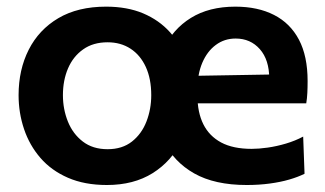

<svg xmlns="http://www.w3.org/2000/svg" viewBox="-20 -530 954 563"><path d="M293.5 12.5Q228 12.5 179.2 -8.8Q130.5 -30 98.5 -67Q66.5 -104 50.5 -151.5Q34.5 -199 34.5 -251Q34.5 -325.5 64.2 -384.2Q94 -443 151.2 -476.8Q208.5 -510.5 291 -510.5Q353 -510.5 399.8 -490.8Q446.5 -471 478.2 -435.8Q510 -400.5 525.8 -353.2Q541.5 -306 541.5 -251Q541.5 -176.5 512.2 -116.8Q483 -57 427.5 -22.2Q372 12.5 293.5 12.5ZM295.5 -92.5Q338.5 -92.5 367 -115Q395.5 -137.5 409.5 -173.8Q423.5 -210 423.5 -251Q423.5 -299 407.5 -333.8Q391.5 -368.5 362.8 -387.2Q334 -406 295.5 -406Q253 -406 223.8 -385.2Q194.5 -364.5 179.5 -329.5Q164.5 -294.5 164.5 -251Q164.5 -210 179 -173.8Q193.5 -137.5 222.8 -115Q252 -92.5 295.5 -92.5ZM703.5 12.5Q609.5 12.5 549.5 -21.5Q489.5 -55.5 460.8 -115Q432 -174.5 432 -251Q432 -327 459.2 -385.8Q486.5 -444.5 539.8 -477.5Q593 -510.5 670 -510.5Q736 -510.5 783.5 -486.2Q831 -462 856.5 -413.8Q882 -365.5 882 -292.5Q882 -273 881.2 -257.5Q880.5 -242 878 -227L767.5 -271.5Q768.5 -278.5 769 -285.8Q769.5 -293 769.5 -299.5Q769.5 -354.5 742 -385.8Q714.5 -417 671 -417Q638 -417 612.8 -398.2Q587.5 -379.5 573.2 -346Q559 -312.5 559 -268.5V-249Q559 -200.5 576.2 -165.8Q593.5 -131 628.5 -112.2Q663.5 -93.5 718 -93.5Q739 -93.5 765.2 -97.2Q791.5 -101 818.5 -109Q845.5 -117 869 -129.5L873 -20.5Q854 -11 828.2 -3.5Q802.5 4 771 8.2Q739.5 12.5 703.5 12.5ZM482.5 -227V-306.5L803 -312L878 -283.5V-227Z"/></svg>

Font: Commissioner Thin SemiBold
Style: Regular
Weight: 600
Version: Version 1.000